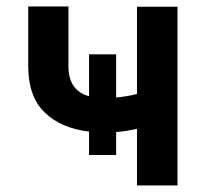

<svg xmlns="http://www.w3.org/2000/svg" viewBox="-20 -566 625 586"><path d="M521.7 0H398.1V-172.9Q366.1 -165.5 334.5 -163V-93H251.8V-164.4Q164.8 -174.7 115.4 -223.7Q66.1 -272.7 66.1 -364.3V-546.2H188.9V-364.3Q188.9 -289.1 251.8 -272.4V-400.2H334.5V-268.5Q365.4 -271 398.1 -279.1V-545.5H521.7Z"/></svg>

Font: Linik Sans SemiBold
Style: Regular
Weight: 600
Designer: Rasmus Andersson (font), Cristiano Sobral (main changes)
Foundry: rsms
Version: Version 3.018;June 1, 2022;FontCreator 14.0.0.2814 64-bit; t